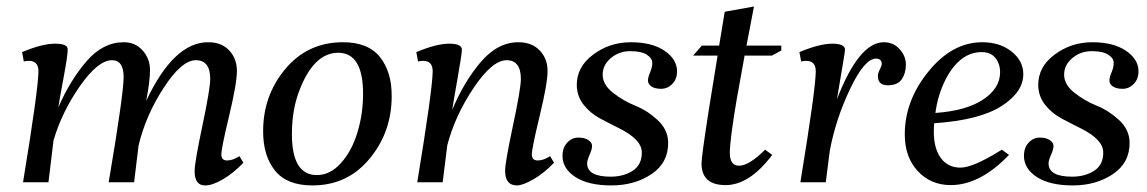

<svg xmlns="http://www.w3.org/2000/svg" viewBox="-20 -560 3525 590"><path d="M626 -317.4Q626 -375 582 -375Q538.1 -375 482.9 -290Q427.7 -205.1 405.8 -112.8L392.1 0H314Q359.9 -271.5 359.9 -323.2Q359.9 -375 324.2 -375Q281.2 -375 225.6 -295.4Q169.9 -215.8 144 -127V-125L128.9 0H50.8Q97.7 -285.2 98.1 -340.8Q98.1 -373 68.8 -373Q61 -373 53.2 -371.1L47.9 -399.9Q109.9 -425.8 148.9 -425.8Q188 -425.8 188 -408.7Q188.5 -391.6 175.8 -323.7Q163.1 -255.9 159.2 -230Q196.3 -314.9 246.6 -372.6Q296.9 -430.2 359.9 -430.2Q395 -430.7 418 -405.3Q440.9 -379.9 440.9 -344.7Q440.9 -309.6 429.2 -250Q514.2 -430.2 619.1 -430.2Q660.2 -430.7 684.1 -405.3Q708 -379.9 708 -341.8Q708 -303.7 684.1 -204.1Q660.2 -104.5 660.2 -85.4Q660.2 -66.9 677.7 -66.9Q695.3 -66.9 715.8 -80.1L728 -60.1Q697.3 -27.8 664.6 -8.8Q631.8 10.3 609.9 9.8Q577.6 9.8 578.1 -35.2Q578.1 -61 602.1 -174.3Q626 -287.6 626 -317.4Z M897.9 -276.4Q877 -218.8 877 -147.9Q877 -22 953.6 -22Q994.6 -22 1027.3 -58.6Q1060.5 -94.7 1078.1 -152.3Q1095.7 -210 1095.7 -272Q1095.7 -397.9 1019 -397.9Q942.4 -397.5 897.9 -276.4ZM1032.7 -430.2Q1110.8 -430.7 1147.5 -384.8Q1184.1 -338.9 1183.6 -264.2Q1183.6 -154.3 1115.7 -72.3Q1047.9 9.8 939.9 9.8Q861.8 9.8 825.2 -35.6Q788.6 -81.1 788.6 -155.8Q788.1 -265.6 856.4 -347.7Q924.8 -429.7 1032.7 -430.2Z M1568.4 9.8Q1532.2 9.8 1532.2 -35.2Q1532.2 -61 1556.4 -174.6Q1580.6 -288.1 1580.6 -317.4Q1580.6 -375 1536.6 -375Q1492.7 -375 1435.5 -290Q1378.4 -205.1 1354.5 -113.8L1340.3 0H1262.2Q1309.1 -285.2 1309.6 -340.8Q1309.6 -373 1280.3 -373Q1272.5 -373 1264.6 -371.1L1259.3 -399.9Q1321.3 -425.8 1360.4 -425.8Q1399.4 -425.8 1399.4 -407.2Q1399.4 -395.5 1386.5 -321.8Q1373.5 -248 1369.6 -222.2Q1405.8 -309.1 1457.5 -369.6Q1509.3 -430.2 1573.2 -430.2Q1614.3 -430.2 1638.4 -405Q1662.6 -379.9 1662.6 -341.8Q1662.6 -303.7 1638.4 -203.9Q1614.3 -104 1614.3 -85.4Q1614.3 -66.9 1632.3 -66.9Q1650.4 -66.9 1670.4 -80.1L1682.6 -60.1Q1651.9 -27.8 1619.1 -9Q1586.4 9.8 1568.4 9.8Z M2033.2 -123Q2034.2 -60.1 1982.2 -25.1Q1930.2 9.8 1858.9 9.8Q1787.6 9.8 1748 -16.1Q1708.5 -42 1708.5 -81.1Q1708.5 -106 1722.9 -121.6Q1737.3 -137.2 1756.8 -137.2Q1776.4 -137.2 1787.8 -129.6Q1799.3 -122.1 1799.3 -111.6Q1799.3 -101.1 1791.7 -84Q1784.2 -66.9 1784.2 -58.1Q1784.2 -17.1 1856.4 -17.1Q1896.5 -17.1 1924.8 -35.6Q1953.1 -54.2 1952.1 -93Q1951.2 -131.8 1882.3 -166Q1853.5 -180.2 1824 -196Q1794.4 -211.9 1773.9 -237.5Q1753.4 -263.2 1752.4 -296.9Q1751.5 -354 1802.5 -392.1Q1853.5 -430.2 1918.5 -430.2Q1983.4 -430.2 2022 -404.1Q2060.5 -377.9 2060.5 -340.8Q2060.5 -316.9 2045.9 -302Q2031.2 -287.1 2011.7 -287.1Q1992.2 -287.1 1981.7 -294.4Q1971.2 -301.8 1971.2 -312.3Q1971.2 -322.8 1977.8 -337.9Q1984.4 -353 1984.4 -366.9Q1984.4 -380.9 1967.8 -391.8Q1951.2 -402.8 1916.7 -402.8Q1882.3 -402.8 1856.9 -381.3Q1831.5 -359.9 1832 -329.6Q1832.5 -299.3 1864 -274.7Q1895.5 -250 1932.4 -235.1Q1969.2 -220.2 2000.7 -191.2Q2032.2 -162.1 2033.2 -123Z M2251 -50.8Q2281.7 -50.8 2331.1 -100.1L2353 -84Q2283.2 8.8 2209.7 8.8Q2136.2 8.8 2135.7 -57.1Q2135.7 -79.1 2158.7 -226.1L2185.1 -389.2H2109.9L2136.7 -419.9H2189.9L2207 -523.9L2296.9 -540Q2295.9 -537.1 2293 -520Q2290 -502.9 2284.4 -474.4Q2278.8 -445.8 2273.9 -419.9H2380.9V-404.8L2352.1 -389.2H2268.1L2243.7 -253.9Q2222.7 -129.9 2222.7 -90.3Q2222.7 -50.8 2251 -50.8Z M2695.8 -430.2Q2725.6 -430.2 2744.6 -408.7Q2763.7 -387.7 2763.7 -361.3Q2763.7 -335 2751 -316.4Q2738.3 -297.9 2708 -297.9Q2677.7 -297.9 2677.7 -326.2Q2677.7 -335 2683.6 -346.4Q2689.5 -357.9 2689.5 -362.8Q2689.5 -379.9 2671.9 -379.9Q2636.7 -379.9 2592.3 -286.9Q2547.9 -193.8 2529.8 -96.2L2517.6 0H2439.5Q2486.3 -285.2 2486.8 -340.8Q2486.8 -373 2457.5 -373Q2449.7 -373 2441.9 -371.1L2436.5 -399.9Q2498.5 -425.8 2537.6 -425.8Q2576.7 -425.8 2576.7 -407.2Q2576.7 -400.4 2551.8 -254.9Q2619.6 -430.2 2695.8 -430.2Z M2996.6 -399.9Q2930.7 -399.9 2887.2 -318.8Q2861.3 -268.1 2854.5 -212.9Q2949.7 -219.7 3001.5 -254.4Q3053.2 -289.1 3053.2 -337.9Q3053.2 -363.8 3038.8 -381.8Q3024.4 -399.9 2996.6 -399.9ZM3124.5 -332Q3124.5 -276.9 3057.4 -233.9Q2990.2 -190.9 2850.6 -181.2Q2849.6 -172.4 2849.6 -153.8Q2849.6 -104 2871.1 -74.5Q2892.6 -44.9 2931.6 -44.9Q2970.7 -44.9 3058.6 -100.1L3080.6 -84Q2991.7 8.8 2901.4 8.8Q2840.3 8.8 2800.3 -34.2Q2760.3 -77.1 2760.3 -147Q2760.3 -251 2833.3 -340.6Q2906.2 -430.2 2998.5 -430.2Q3052.7 -430.2 3088.6 -401.6Q3124.5 -373 3124.5 -332Z M3451.2 -123Q3452.1 -60.1 3400.1 -25.1Q3348.1 9.8 3276.9 9.8Q3205.6 9.8 3166 -16.1Q3126.5 -42 3126.5 -81.1Q3126.5 -106 3140.9 -121.6Q3155.3 -137.2 3174.8 -137.2Q3194.3 -137.2 3205.8 -129.6Q3217.3 -122.1 3217.3 -111.6Q3217.3 -101.1 3209.7 -84Q3202.1 -66.9 3202.1 -58.1Q3202.1 -17.1 3274.4 -17.1Q3314.5 -17.1 3342.8 -35.6Q3371.1 -54.2 3370.1 -93Q3369.1 -131.8 3300.3 -166Q3271.5 -180.2 3241.9 -196Q3212.4 -211.9 3191.9 -237.5Q3171.4 -263.2 3170.4 -296.9Q3169.4 -354 3220.5 -392.1Q3271.5 -430.2 3336.4 -430.2Q3401.4 -430.2 3439.9 -404.1Q3478.5 -377.9 3478.5 -340.8Q3478.5 -316.9 3463.9 -302Q3449.2 -287.1 3429.7 -287.1Q3410.2 -287.1 3399.7 -294.4Q3389.2 -301.8 3389.2 -312.3Q3389.2 -322.8 3395.8 -337.9Q3402.3 -353 3402.3 -366.9Q3402.3 -380.9 3385.7 -391.8Q3369.1 -402.8 3334.7 -402.8Q3300.3 -402.8 3274.9 -381.3Q3249.5 -359.9 3250 -329.6Q3250.5 -299.3 3282 -274.7Q3313.5 -250 3350.3 -235.1Q3387.2 -220.2 3418.7 -191.2Q3450.2 -162.1 3451.2 -123Z"/></svg>

Font: Unna-Italic
Style: Italic
Weight: 400
Italic angle: -8°
Designer: Jorge de Buen U.
Foundry: Omnibus-Type
Version: Version 2.006;PS 002.006;hotconv 1.0.70;makeotf.lib2.5.58329